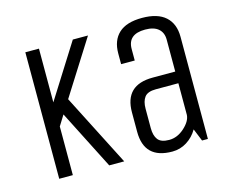

<svg xmlns="http://www.w3.org/2000/svg" viewBox="-96 -801 1147 953"><g transform="rotate(-15 477.5 -325.0)"><path d="M171 0H101V-650H171V-374L345 -650H423L246 -370L435 0H358L204 -303L171 -250Z M865 0H835L809 -64Q788 -28 754 -6.5Q720 15 679 15Q535 15 535 -125V-225Q535 -365 679 -365H795V-529Q795 -565 772 -585Q749 -605 704 -605Q615 -605 615 -529V-470H545V-525Q545 -592 584.5 -628.5Q624 -665 704 -665Q784 -665 824.5 -628.5Q865 -592 865 -525ZM795 -305H679Q637 -305 621 -284Q605 -263 605 -225V-125Q605 -87 621 -66Q637 -45 679 -45Q721 -45 757 -77.5Q793 -110 795 -142Z"/></g></svg>

Font: Unica One
Style: Regular
Weight: 400
Designer: Eduardo Rodriguez Tunni
Foundry: Eduardo Rodriguez Tunni
Version: Version 1.001